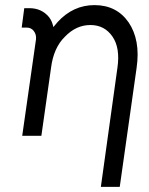

<svg xmlns="http://www.w3.org/2000/svg" viewBox="-20 -532 583 752"><path d="M449 200 515 -266Q523 -321 515 -365.5Q507 -410 484 -444Q437 -512 350 -512Q266 -512 205 -445Q202 -441 197.5 -436Q193 -431 189 -426Q187 -436 183 -446Q179 -456 172 -465Q143 -500 95 -500H75L65 -424H84Q102 -424 112 -411Q123 -397 121 -378L67 0H91H129H142L180 -267Q190 -345 234 -388Q278 -434 334 -434Q390 -434 421 -388Q451 -344 440 -267L375 200Z"/></svg>

Font: Unageo
Style: Regular-Italic
Weight: 400
Designer: Richard Sepsi
Foundry: Richard Sepsi
Version: Version 2.000